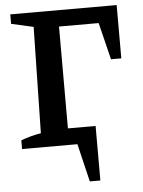

<svg xmlns="http://www.w3.org/2000/svg" viewBox="-57 -697 691 926"><g transform="rotate(-5 288.5 -234.0)"><path d="M543 -652V-394H493L449 -573H257V-80H391V184H340L296 0H28V-42Q75 -60 125 -68L135 -582L28 -606V-652Z"/></g></svg>

Font: Piazzolla SemiBold
Style: Regular
Weight: 600
Designer: Juan Pablo del Peral
Foundry: Huerta Tipografica
Version: Version 1.330